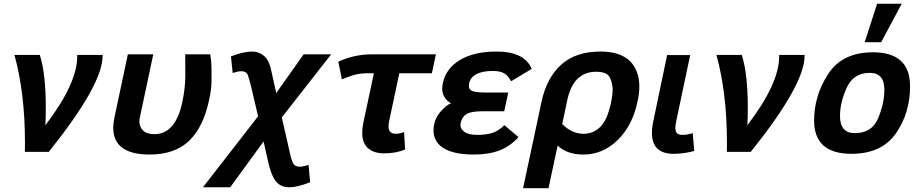

<svg xmlns="http://www.w3.org/2000/svg" viewBox="-20 -806 4933 1025"><path d="M240.2 4.9H112.8L113.3 -44.4Q113.3 -309.1 57.1 -512.7H192.4Q224.6 -415 224.6 -226.1Q224.6 -178.7 222.2 -137.2Q392.1 -359.9 392.1 -503.9V-512.7H527.8V-507.8Q527.8 -353.5 240.2 4.9Z M778.8 19Q584.5 19 584.5 -124Q584.5 -148.9 590.8 -178.2L662.6 -516.1H798.3L727.1 -181.2Q724.1 -168 724.1 -156.7Q724.1 -130.4 742.9 -110.1Q761.7 -89.8 804.7 -89.8Q917 -89.8 953.6 -262.2Q968.8 -333.5 969.2 -399.9V-442.4Q969.2 -482.9 968.8 -516.1H1102.1Q1109.4 -478.5 1109.4 -417Q1109.4 -409.7 1109.1 -370.1Q1108.9 -330.6 1096.2 -272Q1065.4 -126.5 989 -53.7Q912.6 19 778.8 19Z M1524.9 193.8Q1495.1 193.8 1473.9 180.9Q1452.6 168 1438 138.2Q1423.3 108.4 1412.1 59.8Q1400.9 11.2 1387.2 -50.8L1209 193.8H1063.5L1357.9 -185.1L1320.3 -344.7Q1311.5 -381.3 1303.7 -403.6Q1295.9 -425.8 1268.6 -425.8Q1252 -425.8 1222.2 -416.5L1212.9 -504.9Q1279.8 -530.8 1324.7 -530.8Q1362.8 -530.8 1390.1 -507.3Q1417.5 -483.9 1428.7 -426.8L1454.6 -309.1L1601.1 -516.1H1748L1484.4 -179.2L1528.8 16.1Q1535.6 48.3 1545.2 66.2Q1554.7 84 1581.1 84Q1595.2 84 1627.4 74.7L1635.7 167Q1566.4 193.8 1524.9 193.8Z M2031.2 12.7Q1963.4 12.7 1932.6 -27.8Q1913.6 -53.7 1913.6 -96.2Q1913.6 -121.1 1919.9 -151.9L1976.1 -415H1942.9Q1898.9 -415 1863.8 -403.8Q1828.6 -392.6 1805.2 -382.3L1786.1 -476.6Q1869.1 -516.1 1970.2 -516.1H2307.1L2285.6 -415H2111.8L2058.6 -165Q2054.2 -145 2054.2 -131.3Q2054.2 -91.8 2093.8 -91.8Q2113.3 -91.8 2137.2 -101.1L2142.6 -7.8Q2093.3 12.7 2031.2 12.7Z M2509.3 19Q2389.6 19 2335.4 -23.9Q2294.4 -56.2 2294.4 -109.9Q2294.4 -168.5 2335 -213.4Q2363.8 -245.6 2388.2 -254.9Q2367.7 -263.2 2351.1 -291Q2340.8 -308.6 2340.8 -332.5Q2340.8 -346.2 2344.2 -361.8Q2360.8 -441.9 2436.5 -486.3Q2512.2 -530.8 2630.9 -530.8Q2780.8 -530.8 2818.4 -438L2708.5 -372.1Q2692.9 -401.9 2671.6 -414.6Q2650.4 -427.2 2609.9 -427.2Q2556.6 -427.2 2524.2 -410.6Q2491.7 -394 2484.4 -360.8Q2482.9 -353.5 2482.9 -347.2Q2482.9 -326.7 2503.2 -319.3Q2523.4 -312 2579.6 -312H2693.4L2671.9 -211.9H2552.7Q2495.1 -211.9 2470.9 -197.5Q2446.8 -183.1 2439.5 -149.9Q2438 -144 2438 -138.2Q2438 -117.2 2460 -101.6Q2481.9 -85.9 2529.3 -85.9Q2575.2 -85.9 2608.4 -96.4Q2641.6 -106.9 2672.4 -137.7L2748 -74.2Q2706.5 -26.9 2648.9 -3.9Q2591.3 19 2509.3 19Z M2908.2 198.7H2772.5L2870.6 -261.2Q2897.9 -390.1 2975.6 -460.4Q3053.2 -530.8 3185.5 -530.8Q3311 -530.8 3360.4 -459Q3393.1 -412.6 3393.1 -343.8Q3393.1 -307.6 3383.8 -265.1Q3356.4 -134.8 3277.1 -57.9Q3197.8 19 3094.7 19Q3006.8 19 2957 -28.8ZM3095.2 -91.8Q3147.9 -91.8 3185.1 -128.9Q3222.2 -166 3241.7 -256.8Q3250.5 -297.9 3250.5 -328.6Q3250.5 -361.8 3235.6 -392.3Q3220.7 -422.9 3162.6 -422.9Q3040.5 -422.9 3008.3 -271L2981.4 -143.6Q3033.2 -91.8 3095.2 -91.8Z M3576.2 15.1Q3460.4 15.1 3460.4 -96.2Q3460.4 -127 3469.2 -166L3541.5 -512.2H3664.6L3591.3 -165Q3585.4 -137.7 3585.4 -122.1Q3585.4 -103.5 3594.2 -94.7Q3603 -85.9 3623.5 -85.9Q3650.4 -85.9 3678.2 -95.2L3686.5 0Q3629.9 15.1 3576.2 15.1Z M3987.8 4.9H3860.4L3860.8 -44.4Q3860.8 -309.1 3804.7 -512.7H3939.9Q3972.2 -415 3972.2 -226.1Q3972.2 -178.7 3969.7 -137.2Q4139.6 -359.9 4139.6 -503.9V-512.7H4275.4V-507.8Q4275.4 -353.5 3987.8 4.9Z M4525.4 15.1Q4326.2 15.1 4326.2 -162.1Q4326.2 -296.4 4401.6 -411.6Q4477.1 -526.9 4640.6 -526.9Q4838.4 -526.9 4838.4 -345.7Q4838.4 -202.1 4762.5 -93.5Q4686.5 15.1 4525.4 15.1ZM4543.9 -95.2Q4634.3 -95.2 4667.7 -174.3Q4701.2 -253.4 4701.2 -328.1Q4701.2 -417 4622.6 -417Q4536.6 -417 4500.5 -338.1Q4464.4 -259.3 4464.4 -186Q4464.4 -95.2 4543.9 -95.2ZM4684.1 -580.6H4596.2L4662.6 -786.1H4793.9Z"/></svg>

Font: Cadman
Style: Bold Italic
Weight: 700
Italic angle: -12°
Designer: Paul James MIller
Foundry: High-Logic / Made with FontCreator
Version: Version 2.114;March 28, 2021;FontCreator 13.0.0.2683 64-bit